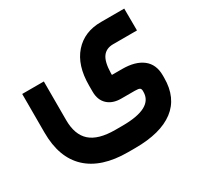

<svg xmlns="http://www.w3.org/2000/svg" viewBox="-136 -565 975 945"><g transform="rotate(-30 352.0 -92.0)"><path d="M335 -162.1Q335 -276.4 390.9 -339.8Q446.8 -403.3 542 -403.3H654.8H674.3V-383.8L674.8 -298.3V-278.8H655.3H539.6Q500 -278.8 480 -251.7Q460 -224.6 458.5 -162.1V-150.9H517.1Q591.3 -150.9 632.8 -118.7Q674.3 -86.4 674.3 -23.9V-9.8Q674.3 103.5 598.4 160.9Q522.5 218.3 378.4 218.3H337.4Q187 218.3 108.2 144.8Q29.3 71.3 29.3 -70.8V-271V-290.5H48.8H132.8H152.3V-271V-70.8Q152.3 12.2 197 52Q241.7 91.8 337.4 91.8H378.4Q551.3 91.8 551.3 -1V-6.8Q551.3 -17.6 545.2 -22.2Q539.1 -26.9 517.1 -26.9H439.9Q391.6 -26.9 363.3 -53.2Q335 -79.6 335 -127Z"/></g></svg>

Font: Shabnam WOL
Style: Bold-WOL
Weight: 700
Foundry: DejaVu fonts team - Redesigned by Saber Rastikerdar - Based on Vazir font
Version: Version 5.0.0